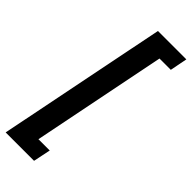

<svg xmlns="http://www.w3.org/2000/svg" viewBox="-294 -791 961 961"><g transform="rotate(45 186.5 -311.0)"><path d="M197 138H-4L176 -760H377L359 -668H279L136 46H216Z"/></g></svg>

Font: IBM Plex Sans Condensed
Style: Bold Italic
Weight: 700
Width: 3
Italic angle: -11.31°
Designer: Mike Abbink, Paul van der Laan, Pieter van Rosmalen
Foundry: Bold Monday
Version: Version 3.201